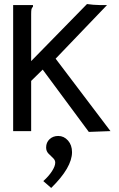

<svg xmlns="http://www.w3.org/2000/svg" viewBox="-20 -648 590 949"><path d="M191 -304 134 -248V0H45V-623H143V-615Q137 -609 135.5 -602Q134 -595 134 -578V-346L410 -628Q423 -626 441 -624.5Q459 -623 473 -623H509L255 -358L526 0L419 4ZM233 281 194 247Q221 223 237 198Q253 173 253 156Q253 143 242 133Q231 123 219.5 111Q208 99 208 81Q208 56 225 40Q242 24 268 24Q296 24 316 46.5Q336 69 336 104Q336 180 233 281Z"/></svg>

Font: Inconsolata SemiExpanded Medium
Style: Regular
Weight: 500
Width: 6
Monospace: yes
Designer: Raph Levien, Cyreal, Brenton Simpson
Foundry: Raph Levien, Cyreal, Google
Version: Version 3.001; ttfautohint (v1.8.2.53-6de2)